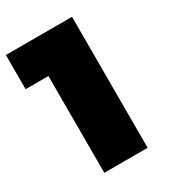

<svg xmlns="http://www.w3.org/2000/svg" viewBox="-202 -795 800 890"><g transform="rotate(-30 198.0 -350.5)"><path d="M-30 -701V-518H92V0H324V-701Z"/></g></svg>

Font: Montserrat-Arabic Black
Style: Regular
Weight: 900
Designer: Mohamed Gaber
Foundry: Kief Type Foundry
Version: Version 5.008;PS 005.008;hotconv 1.0.88;makeotf.lib2.5.64775